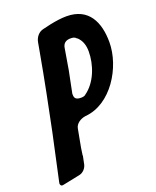

<svg xmlns="http://www.w3.org/2000/svg" viewBox="-137 -819 723 892"><g transform="rotate(-20 224.0 -373.0)"><path d="M105 -25C125 -29 142 -47 145 -71L152 -105H151C154 -128 158 -154 164 -183L173 -231C177 -253 199 -269 226 -273C356 -283 448 -435 448 -558C448 -656 411 -739 301 -739C276 -739 248 -735 219 -729L176 -719H177C157 -714 140 -694 136 -669L127 -619C107 -506 78 -362 56 -256L7 -30C6 -24 5 -21 5 -20C5 -13 9 -7 15 -7C18 -7 20 -8 22 -8ZM226 -500 243 -601C246 -625 260 -636 284 -636C296 -636 304 -634 310 -628L306 -630C315 -625 320 -620 323 -616L321 -618C336 -601 343 -578 343 -550C343 -486 316 -406 258 -366L261 -368C255 -362 247 -360 236 -360C205 -360 204 -375 204 -392L205 -395V-396Z"/></g></svg>

Font: Bangerz
Style: Regular
Weight: 400
Designer: vernon adams
Foundry: Vernon Adams
Version: Version 2.10;December 28, 2023;FontCreator 13.0.0.2683 64-bi